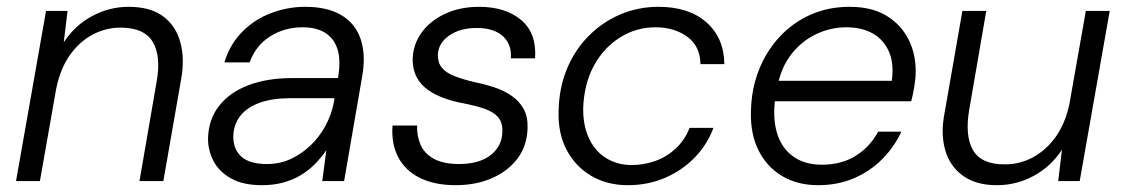

<svg xmlns="http://www.w3.org/2000/svg" viewBox="-20 -531 3301 563"><path d="M27 0 115 -499H178L167 -407Q199 -456 249.5 -483.5Q300 -511 357 -511Q421 -511 458.5 -483Q496 -455 509 -406.5Q522 -358 511 -298L459 0H389L439 -290Q453 -366 428 -408Q403 -450 334 -450Q290 -450 251.5 -429.5Q213 -409 185 -369.5Q157 -330 145 -272L97 0Z M748 12Q693 12 658 -7.5Q623 -27 606.5 -58Q590 -89 590 -124Q591 -180 622 -220Q653 -260 708 -281Q763 -302 836 -302H971Q980 -353 970 -385.5Q960 -418 934 -434.5Q908 -451 867 -451Q815 -451 772.5 -424.5Q730 -398 712 -348H638Q654 -401 690 -437.5Q726 -474 774.5 -492.5Q823 -511 875 -511Q941 -511 982 -486Q1023 -461 1038 -415Q1053 -369 1042 -307L989 0H925L937 -91Q923 -70 904.5 -51Q886 -32 863 -18Q840 -4 811.5 4Q783 12 748 12ZM763 -50Q801 -50 833 -65Q865 -80 891 -105Q917 -130 934 -161.5Q951 -193 958 -226L961 -243H830Q778 -243 741 -229.5Q704 -216 684.5 -191Q665 -166 664 -131Q664 -93 688 -71.5Q712 -50 763 -50Z M1316 12Q1255 12 1212 -9Q1169 -30 1148 -69.5Q1127 -109 1131 -163H1203Q1202 -133 1213 -107Q1224 -81 1252 -65.5Q1280 -50 1327 -50Q1365 -50 1393 -61.5Q1421 -73 1437 -95Q1453 -117 1453 -146Q1454 -172 1440.5 -187.5Q1427 -203 1401 -212Q1375 -221 1339 -228Q1311 -233 1284 -242.5Q1257 -252 1235.5 -267Q1214 -282 1202 -304.5Q1190 -327 1190 -357Q1191 -400 1216 -435Q1241 -470 1285 -490.5Q1329 -511 1385 -511Q1462 -511 1508 -472.5Q1554 -434 1549 -360H1478Q1481 -401 1454.5 -425Q1428 -449 1378 -449Q1328 -449 1296 -426Q1264 -403 1264 -368Q1264 -346 1276.5 -331.5Q1289 -317 1313.5 -307.5Q1338 -298 1372 -290Q1402 -284 1430.5 -274.5Q1459 -265 1481 -249.5Q1503 -234 1515.5 -211.5Q1528 -189 1527 -156Q1526 -105 1498.5 -67.5Q1471 -30 1423.5 -9Q1376 12 1316 12Z M1821 12Q1760 12 1713.5 -15.5Q1667 -43 1641.5 -91.5Q1616 -140 1618 -204Q1619 -272 1642 -328Q1665 -384 1705.5 -425Q1746 -466 1798.5 -488.5Q1851 -511 1911 -511Q2000 -511 2051.5 -465.5Q2103 -420 2104 -343H2034Q2033 -396 1995 -423.5Q1957 -451 1902 -451Q1845 -451 1797 -420.5Q1749 -390 1720.5 -336.5Q1692 -283 1690 -211Q1690 -172 1700.5 -141.5Q1711 -111 1730 -90Q1749 -69 1775.5 -58Q1802 -47 1831 -47Q1868 -47 1901.5 -59Q1935 -71 1961.5 -95.5Q1988 -120 2002 -156H2072Q2054 -107 2017 -69Q1980 -31 1930 -9.5Q1880 12 1821 12Z M2379 12Q2318 12 2273 -15Q2228 -42 2204 -90.5Q2180 -139 2182 -204Q2183 -269 2205 -325Q2227 -381 2266 -423Q2305 -465 2357 -488Q2409 -511 2471 -511Q2537 -511 2580 -484.5Q2623 -458 2644.5 -414.5Q2666 -371 2665 -319Q2665 -301 2661 -277Q2657 -253 2652 -234H2238L2248 -294H2595Q2602 -345 2586.5 -380Q2571 -415 2539 -433Q2507 -451 2461 -451Q2416 -451 2373.5 -431Q2331 -411 2300.5 -372Q2270 -333 2259 -275L2254 -248Q2245 -189 2257.5 -144Q2270 -99 2304 -73.5Q2338 -48 2390 -48Q2447 -48 2489 -74Q2531 -100 2555 -145H2623Q2603 -101 2567.5 -65Q2532 -29 2484.5 -8.5Q2437 12 2379 12Z M2903 12Q2841 12 2802.5 -16.5Q2764 -45 2751 -93Q2738 -141 2750 -201L2802 -499H2872L2822 -209Q2809 -133 2833 -91Q2857 -49 2926 -49Q2970 -49 3008.5 -69.5Q3047 -90 3075.5 -129.5Q3104 -169 3116 -227L3164 -499H3234L3146 0H3083L3094 -92Q3062 -43 3011.5 -15.5Q2961 12 2903 12Z"/></svg>

Font: DM Sans 20pt Light
Style: Italic
Weight: 300
Italic angle: -10°
Version: Version 4.004;gftools[0.9.30]